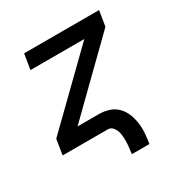

<svg xmlns="http://www.w3.org/2000/svg" viewBox="-162 -655 901 945"><g transform="rotate(-30 288.0 -182.5)"><path d="M317 165H417Q422 136 424 106.5Q426 77 422 48.5Q418 20 407.5 -5.5Q397 -31 377.5 -50.5Q358 -70 331 -78.5Q304 -87 275 -87H154L518 -443L532 -530H106L92 -443H398L33 -87L19 0H275Q294 0 305.5 15.5Q317 31 320.5 49.5Q324 68 324 87Q324 106 322 125.5Q320 145 317 165Z"/></g></svg>

Font: Iosevka Sparkle Medium Oblique
Style: Regular
Weight: 500
Italic angle: -9°
Designer: Belleve Invis
Foundry: Belleve Invis
Version: Version 4.5.0; ttfautohint (v1.8.3)